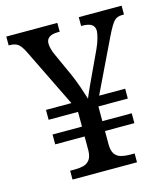

<svg xmlns="http://www.w3.org/2000/svg" viewBox="-107 -799 774 883"><g transform="rotate(-15 279.5 -357.0)"><path d="M129 0V-42H152Q174 -42 192 -46.5Q210 -51 221.5 -65.5Q233 -80 234 -109V-177H94V-224H234V-294H94V-341H215L79 -619Q65 -648 51 -660Q37 -672 8 -672H5V-714H248V-672H241Q184 -672 184 -633Q184 -621 188 -606Q192 -591 200 -574L248 -468Q262 -437 275 -399Q288 -361 294 -341Q297 -348 303.5 -363.5Q310 -379 318.5 -397Q327 -415 333 -428L390 -550Q402 -576 408 -598.5Q414 -621 414 -632Q414 -652 400 -662Q386 -672 353 -672H350V-714H554V-672H545Q520 -672 506 -656.5Q492 -641 469 -594L347 -341H471V-294H331V-224H471V-177H331V-114Q331 -83 342 -67.5Q353 -52 372 -47Q391 -42 413 -42H436V0Z"/></g></svg>

Font: Noto Serif NP Hmong
Style: Regular
Weight: 400
Designer: Dalton Maag Ltd
Foundry: Dalton Maag Ltd
Version: Version 1.001